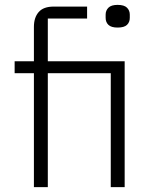

<svg xmlns="http://www.w3.org/2000/svg" viewBox="-20 -767 640 787"><path d="M119 -467H40V-516H119V-657Q119 -695 138.5 -717.5Q158 -740 200 -740H337V-691H176V-516H491V0H434V-467H176V0H119ZM462 -654Q436 -654 424.5 -665Q413 -676 413 -694V-707Q413 -724 424.5 -735.5Q436 -747 462 -747Q489 -747 500.5 -735.5Q512 -724 512 -707V-694Q512 -676 500.5 -665Q489 -654 462 -654Z"/></svg>

Font: IBM Plex Mono Light
Style: Regular
Weight: 300
Monospace: yes
Designer: Mike Abbink, Paul van der Laan, Pieter van Rosmalen
Foundry: Bold Monday
Version: Version 2.3